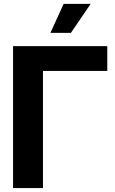

<svg xmlns="http://www.w3.org/2000/svg" viewBox="-20 -964 589 984"><path d="M529.8 -727.5V-600.6H200.2V0H46.9V-727.5ZM238.3 -795.4 306.2 -944.3H444.8L343.3 -795.4Z"/></svg>

Font: Inter Tight
Style: Bold
Weight: 700
Designer: Rasmus Andersson
Foundry: rsms
Version: Version 3.004; ttfautohint (v1.8.4.7-5d5b)